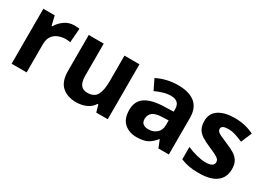

<svg xmlns="http://www.w3.org/2000/svg" viewBox="-21 -1099 2254 1652"><g transform="rotate(30 1106.0 -273.5)"><path d="M383 -556Q394 -556 409 -555Q424 -554 433 -552L422 -412Q415 -414 401.5 -415.5Q388 -417 378 -417Q340 -417 305 -403.5Q270 -390 248.5 -360Q227 -330 227 -278V0H78V-546H191L213 -454H220Q244 -496 286 -526Q328 -556 383 -556Z M1033 -546V0H919L899 -70H891Q865 -28 819.5 -9Q774 10 723 10Q635 10 582 -37.5Q529 -85 529 -190V-546H678V-227Q678 -169 699 -139Q720 -109 766 -109Q834 -109 859 -155.5Q884 -202 884 -289V-546Z M1413 -557Q1523 -557 1581.5 -509.5Q1640 -462 1640 -364V0H1536L1507 -74H1503Q1468 -30 1429 -10Q1390 10 1322 10Q1249 10 1201 -32.5Q1153 -75 1153 -163Q1153 -250 1214 -291.5Q1275 -333 1397 -337L1492 -340V-364Q1492 -407 1469.5 -427Q1447 -447 1407 -447Q1367 -447 1329 -435.5Q1291 -424 1253 -407L1204 -508Q1248 -531 1301.5 -544Q1355 -557 1413 -557ZM1434 -251Q1362 -249 1334 -225Q1306 -201 1306 -162Q1306 -128 1326 -113.5Q1346 -99 1378 -99Q1426 -99 1459 -127.5Q1492 -156 1492 -208V-253Z M2174 -162Q2174 -79 2115.5 -34.5Q2057 10 1941 10Q1884 10 1843 2.5Q1802 -5 1761 -22V-145Q1805 -125 1856 -112Q1907 -99 1946 -99Q1990 -99 2008.5 -112Q2027 -125 2027 -146Q2027 -160 2019.5 -171Q2012 -182 1987 -196Q1962 -210 1909 -232Q1858 -254 1825 -275.5Q1792 -297 1776 -327.5Q1760 -358 1760 -404Q1760 -480 1819 -518Q1878 -556 1976 -556Q2027 -556 2073 -546Q2119 -536 2168 -513L2123 -406Q2083 -423 2047 -434.5Q2011 -446 1974 -446Q1941 -446 1924.5 -437Q1908 -428 1908 -410Q1908 -397 1916.5 -386.5Q1925 -376 1949.5 -364Q1974 -352 2022 -332Q2069 -313 2103 -292.5Q2137 -272 2155.5 -241.5Q2174 -211 2174 -162Z"/></g></svg>

Font: Noto Sans Tai Tham
Style: Regular
Weight: 400
Designer: Monotype Design Team 2013. Revised by David WIlliams 2020
Foundry: Monotype Imaging Inc.
Version: Version 2.002